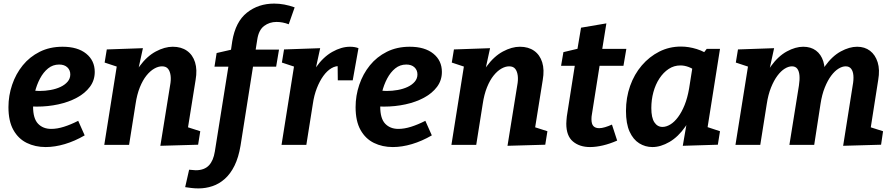

<svg xmlns="http://www.w3.org/2000/svg" viewBox="-20 -806 4972 1068"><path d="M234 12Q176 12 129 -11Q82 -34 54.5 -83Q27 -132 27 -210Q27 -274 47.5 -334.5Q68 -395 106.5 -442.5Q145 -490 201 -518Q257 -546 328 -546Q412 -546 459.5 -507.5Q507 -469 507 -406Q507 -359 480 -323Q453 -287 407.5 -262.5Q362 -238 304.5 -225.5Q247 -213 185 -213Q174 -213 165.5 -213.5Q157 -214 150 -214L157 -303Q168 -302 178.5 -301Q189 -300 200 -300Q231 -300 261.5 -305.5Q292 -311 316.5 -322.5Q341 -334 356 -351.5Q371 -369 371 -392Q371 -416 354.5 -431.5Q338 -447 309 -447Q274 -447 247.5 -425.5Q221 -404 202.5 -369Q184 -334 174 -293Q164 -252 164 -213Q164 -147 191.5 -118Q219 -89 265 -89Q298 -89 336 -101Q374 -113 415 -134L451 -53Q396 -21 340.5 -4.5Q285 12 234 12Z M872 5 926 -330Q932 -361 929 -385Q926 -409 915 -423Q904 -437 881 -437Q860 -437 837.5 -424Q815 -411 794.5 -385.5Q774 -360 758 -320.5Q742 -281 734 -227L698 0H560L640 -503L689 -416L562 -458L574 -531L775 -538L738 -368L694 -292Q715 -381 756 -437Q797 -493 846.5 -519.5Q896 -546 941 -546Q988 -546 1020 -523.5Q1052 -501 1065 -459.5Q1078 -418 1068 -361L1022 -74L963 -118L1094 -76L1082 -1Z M1084 242Q1062 242 1043 239.5Q1024 237 1010 235L1032 138Q1040 138 1049.5 139.5Q1059 141 1069 141Q1093 141 1111.5 134Q1130 127 1142.5 113.5Q1155 100 1163 81Q1171 62 1175 37L1253 -452L1263 -435H1173L1185 -511L1281 -533L1262 -509L1272 -577Q1290 -685 1353.5 -735.5Q1417 -786 1505 -786Q1561 -786 1619 -765L1586 -671Q1552 -684 1518 -684Q1479 -684 1449 -661.5Q1419 -639 1411 -586L1399 -510L1386 -530H1532L1516 -435H1375L1390 -452L1318 4Q1307 70 1284.5 115.5Q1262 161 1230.5 189Q1199 217 1161.5 229.5Q1124 242 1084 242Z M1546 0 1626 -503 1675 -416 1548 -458 1560 -531 1761 -538 1724 -368 1681 -292Q1699 -376 1738.5 -432.5Q1778 -489 1828.5 -517.5Q1879 -546 1927 -546Q1954 -546 1974 -538L1942 -359H1859L1858 -451L1874 -438Q1848 -441 1823.5 -426.5Q1799 -412 1778.5 -383.5Q1758 -355 1742.5 -315.5Q1727 -276 1720 -227L1684 0Z M2165 12Q2107 12 2060 -11Q2013 -34 1985.5 -83Q1958 -132 1958 -210Q1958 -274 1978.5 -334.5Q1999 -395 2037.5 -442.5Q2076 -490 2132 -518Q2188 -546 2259 -546Q2343 -546 2390.5 -507.5Q2438 -469 2438 -406Q2438 -359 2411 -323Q2384 -287 2338.5 -262.5Q2293 -238 2235.5 -225.5Q2178 -213 2116 -213Q2105 -213 2096.5 -213.5Q2088 -214 2081 -214L2088 -303Q2099 -302 2109.5 -301Q2120 -300 2131 -300Q2162 -300 2192.5 -305.5Q2223 -311 2247.5 -322.5Q2272 -334 2287 -351.5Q2302 -369 2302 -392Q2302 -416 2285.5 -431.5Q2269 -447 2240 -447Q2205 -447 2178.5 -425.5Q2152 -404 2133.5 -369Q2115 -334 2105 -293Q2095 -252 2095 -213Q2095 -147 2122.5 -118Q2150 -89 2196 -89Q2229 -89 2267 -101Q2305 -113 2346 -134L2382 -53Q2327 -21 2271.5 -4.5Q2216 12 2165 12Z M2803 5 2857 -330Q2863 -361 2860 -385Q2857 -409 2846 -423Q2835 -437 2812 -437Q2791 -437 2768.5 -424Q2746 -411 2725.5 -385.5Q2705 -360 2689 -320.5Q2673 -281 2665 -227L2629 0H2491L2571 -503L2620 -416L2493 -458L2505 -531L2706 -538L2669 -368L2625 -292Q2646 -381 2687 -437Q2728 -493 2777.5 -519.5Q2827 -546 2872 -546Q2919 -546 2951 -523.5Q2983 -501 2996 -459.5Q3009 -418 2999 -361L2953 -74L2894 -118L3025 -76L3013 -1Z M3262 12Q3204 12 3167 -19Q3130 -50 3130 -118Q3130 -128 3131 -137.5Q3132 -147 3133 -159L3180 -458L3194 -440H3101L3114 -516L3215 -540L3189 -515L3212 -652L3353 -676L3327 -515L3317 -534H3464L3448 -440H3300L3318 -458L3272 -167Q3271 -163 3270.5 -156.5Q3270 -150 3270 -143Q3270 -116 3281 -104.5Q3292 -93 3313 -93Q3327 -93 3345.5 -98.5Q3364 -104 3384 -113L3413 -24Q3372 -6 3333.5 3Q3295 12 3262 12Z M3609 12Q3569 12 3535.5 -9Q3502 -30 3482 -74Q3462 -118 3462 -189Q3462 -263 3485 -328Q3508 -393 3550 -442Q3592 -491 3647.5 -519Q3703 -547 3768 -547Q3811 -547 3856 -533Q3901 -519 3946 -486L3884 -499L3911 -534H3985L3905 -29L3858 -118L3985 -76L3973 -1L3778 5L3808 -169L3849 -243Q3832 -159 3792.5 -102Q3753 -45 3704 -16.5Q3655 12 3609 12ZM3665 -100Q3686 -100 3708.5 -113.5Q3731 -127 3751.5 -154.5Q3772 -182 3788 -221.5Q3804 -261 3813 -313L3835 -452L3858 -406Q3833 -425 3810 -433.5Q3787 -442 3765 -442Q3729 -442 3699.5 -422.5Q3670 -403 3648 -369.5Q3626 -336 3614.5 -293.5Q3603 -251 3603 -205Q3603 -151 3620 -125.5Q3637 -100 3665 -100Z M4670 5 4723 -330Q4729 -362 4727 -386Q4725 -410 4714.5 -423.5Q4704 -437 4684 -437Q4665 -437 4644 -424Q4623 -411 4603.5 -385Q4584 -359 4568 -319.5Q4552 -280 4544 -227L4509 0H4371L4424 -330Q4429 -362 4427 -386Q4425 -410 4415 -423.5Q4405 -437 4385 -437Q4366 -437 4345 -424Q4324 -411 4304.5 -385Q4285 -359 4269 -319.5Q4253 -280 4245 -227L4209 0H4071L4144 -457L4200 -416L4073 -458L4085 -531L4286 -538L4249 -368L4207 -292Q4228 -382 4268.5 -438Q4309 -494 4357 -520Q4405 -546 4448 -546Q4490 -546 4518.5 -525Q4547 -504 4559.5 -465Q4572 -426 4564 -373L4560 -343L4508 -292Q4529 -382 4569 -438Q4609 -494 4657 -520Q4705 -546 4748 -546Q4790 -546 4819.5 -523.5Q4849 -501 4862 -459.5Q4875 -418 4865 -361L4820 -74L4760 -118L4892 -76L4881 -1Z"/></svg>

Font: Bitter Thin
Style: Bold Italic
Weight: 700
Italic angle: -9°
Version: Version 3.021